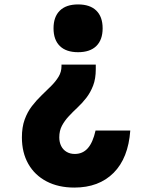

<svg xmlns="http://www.w3.org/2000/svg" viewBox="-20 -646 690 868"><path d="M258 -354H413V-333Q413 -290 401 -259Q389 -228 370.5 -204Q352 -180 330.5 -160Q309 -140 290.5 -120Q272 -100 260 -77.5Q248 -55 248 -25Q248 -3 256.5 14Q265 31 281 40.5Q297 50 318 50Q354 50 377 24Q400 -2 412 -56H569Q560 69 493.5 135.5Q427 202 316 202Q244 202 190.5 174Q137 146 108 95Q79 44 79 -25Q79 -71 91.5 -105.5Q104 -140 124.5 -166.5Q145 -193 168 -215Q191 -237 211.5 -257.5Q232 -278 245 -299.5Q258 -321 258 -347ZM333 -626Q387 -626 415.5 -598Q444 -570 444 -518Q444 -466 415.5 -438Q387 -410 333 -410Q279 -410 250.5 -438Q222 -466 222 -518Q222 -570 250.5 -598Q279 -626 333 -626Z"/></svg>

Font: Martian Mono SemiCondensed
Style: Bold
Weight: 700
Width: 4
Designer: Roman Shamin
Foundry: Evil Martians
Version: Version 1.000